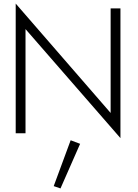

<svg xmlns="http://www.w3.org/2000/svg" viewBox="-20 -747 771 1076"><path d="M376 39 281 296 319 309 429 59ZM600 -700V-114L68 -727V0H123V-584L655 27V-700Z"/></svg>

Font: Jost Light
Style: Regular
Weight: 300
Version: Version 3.710